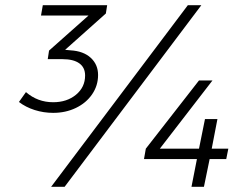

<svg xmlns="http://www.w3.org/2000/svg" viewBox="-20 -720 958 740"><path d="M388 -668 231 -528 252 -526Q302 -523 330 -497Q358 -471 358 -431Q358 -390 335 -356.5Q312 -323 272.5 -304Q233 -285 185 -285Q148 -285 113.5 -296Q79 -307 53 -327L80 -365Q125 -326 185 -326Q238 -326 273 -355Q308 -384 308 -429Q308 -460 285.5 -476Q263 -492 221 -492H164L169 -525L321 -660H138L145 -700H393ZM229 0H177L704 -700H756ZM860 -147 852 -107H788L766 0H718L739 -107H535L542 -147L747 -410H799L596 -147H747L770 -261H818L796 -147Z"/></svg>

Font: Gontserrat Light
Style: Italic
Weight: 300
Italic angle: -11.3°
Designer: Julieta Ulanovsky
Foundry: Julieta Ulanovsky
Version: Version 6.001